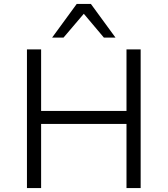

<svg xmlns="http://www.w3.org/2000/svg" viewBox="-20 -956 852 976"><path d="M117 0V-705H189V-392H623V-705H695V0H623V-326H189V0ZM245 -765 370 -936H442L567 -765H508L406 -886L303 -765Z"/></svg>

Font: Nunito Sans 6pt Light
Style: Regular
Weight: 300
Version: Version 3.101;gftools[0.9.27]